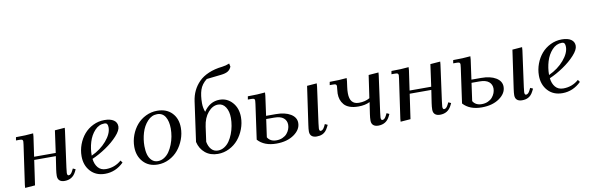

<svg xmlns="http://www.w3.org/2000/svg" viewBox="-50 -1199 5121 1660"><g transform="rotate(-10 2510.0 -369.5)"><path d="M58.1 -411.1 63 -439Q151.4 -439 214.8 -445.8L212.9 -418L188 -245.1H377.9L404.8 -439L492.2 -445.8L490.2 -421.9L446.8 -104Q441.9 -68.8 441.9 -58.1Q441.9 -35.2 455.1 -35.2Q473.6 -35.2 488.8 -64.9L500 -86.9L522.9 -76.2L512.2 -54.2Q481 6.8 412.1 6.8Q383.3 6.8 367.7 -7.1Q352.1 -21 352.1 -47.9Q352.1 -71.8 356.9 -105L374 -217.8H184.1L152.8 0L64.9 6.8L66.9 -19L116.2 -363.8Q119.1 -380.9 119.1 -391.1Q119.1 -402.8 112.8 -407Q106.4 -411.1 88.9 -411.1Z M592.8 -178.2Q592.8 -231 611.3 -280.8Q629.9 -330.6 662.1 -368.4Q694.3 -406.2 741.2 -429.2Q788.1 -452.1 840.8 -452.1Q893.6 -452.1 922.4 -432.4Q951.2 -412.6 951.2 -377Q951.2 -342.3 908.2 -295.2Q865.2 -248 804.2 -206.8Q743.2 -165.5 682.1 -139.2Q687.5 -91.3 712.6 -61.8Q737.8 -32.2 782.2 -32.2Q859.9 -32.2 918 -83L932.1 -63Q860.8 6.8 768.1 6.8Q688 6.8 640.4 -45.7Q592.8 -98.1 592.8 -178.2ZM680.2 -168Q761.2 -205.1 813.7 -266.4Q866.2 -327.6 866.2 -382.8Q866.2 -402.3 859.9 -412.6Q853.5 -422.9 835.9 -422.9Q787.6 -422.9 751 -383.1Q714.4 -343.3 697.3 -286.6Q680.2 -230 680.2 -169.9Z M1055.7 -178.2Q1055.7 -231 1074.2 -280.8Q1092.8 -330.6 1125 -368.4Q1157.2 -406.2 1204.1 -429.2Q1251 -452.1 1303.7 -452.1Q1385.7 -452.1 1433.3 -402.6Q1481 -353 1481 -272Q1481 -219.2 1461.9 -168.9Q1442.9 -118.7 1410.4 -79.6Q1377.9 -40.5 1330.8 -16.8Q1283.7 6.8 1231 6.8Q1150.9 6.8 1103.3 -45.7Q1055.7 -98.1 1055.7 -178.2ZM1143.1 -169.9Q1143.1 -128.4 1152.1 -96.2Q1161.1 -64 1182.6 -43Q1204.1 -22 1235.8 -22Q1265.6 -22 1291.7 -38.3Q1317.9 -54.7 1336.2 -81.3Q1354.5 -107.9 1367.9 -141.8Q1381.3 -175.8 1387.7 -211.2Q1394 -246.6 1394 -279.8Q1394 -344.7 1370.1 -383.8Q1346.2 -422.9 1298.8 -422.9Q1250.5 -422.9 1213.9 -383.1Q1177.2 -343.3 1160.2 -286.6Q1143.1 -230 1143.1 -169.9Z M1588.9 -127.9 1637.7 -476.1Q1644.5 -525.4 1664.3 -566.9Q1684.1 -608.4 1717.8 -642.6Q1751.5 -676.8 1804 -699.2Q1856.4 -721.7 1923.8 -729Q1958 -732.9 1988.8 -746.1L1994.6 -717.8Q1984.4 -692.4 1963.6 -679.4Q1942.9 -666.5 1902.8 -662.1L1774.9 -647.9Q1729 -612.3 1713.4 -564.7Q1697.8 -517.1 1697.8 -448.2Q1697.8 -408.7 1711.9 -371.1Q1766.6 -452.1 1852.1 -452.1Q1918.5 -452.1 1963.6 -401.6Q2008.8 -351.1 2008.8 -272Q2008.8 -219.2 1989.7 -168.7Q1970.7 -118.2 1938.2 -79.3Q1905.8 -40.5 1858.6 -16.8Q1811.5 6.8 1758.8 6.8Q1692.4 6.8 1647.7 -30Q1603 -66.9 1588.9 -127.9ZM1675.8 -113.8Q1683.6 -71.8 1706.1 -46.9Q1728.5 -22 1763.7 -22Q1793.5 -22 1819.8 -38.3Q1846.2 -54.7 1864.5 -81.3Q1882.8 -107.9 1896 -141.8Q1909.2 -175.8 1915.5 -211.2Q1921.9 -246.6 1921.9 -279.8Q1921.9 -338.4 1897.7 -375.7Q1873.5 -413.1 1832 -413.1Q1783.7 -413.1 1743.9 -366.5Q1704.1 -319.8 1693.8 -244.1Z M2093.8 -411.1 2098.6 -439Q2187 -439 2250.5 -445.8L2248.5 -418L2224.6 -245.1H2309.6Q2390.6 -245.1 2439.2 -215.6Q2487.8 -186 2487.8 -137.2Q2487.8 -78.6 2427 -35.9Q2366.2 6.8 2272.5 6.8Q2165 6.8 2108.9 -56.2L2151.9 -362.8Q2154.8 -380.9 2154.8 -391.1Q2154.8 -402.8 2148.4 -407Q2142.1 -411.1 2124.5 -411.1ZM2198.7 -61Q2222.7 -21 2276.9 -21Q2306.6 -21 2331.1 -32Q2355.5 -43 2369.9 -60.1Q2384.3 -77.1 2391.8 -96.9Q2399.4 -116.7 2399.4 -136.2Q2399.4 -172.9 2372.8 -195.3Q2346.2 -217.8 2289.6 -217.8H2220.7ZM2565.4 -47.9Q2565.4 -68.4 2570.8 -105L2618.7 -439L2704.6 -445.8L2702.6 -418L2659.7 -104Q2654.8 -68.8 2654.8 -58.1Q2654.8 -35.2 2667.5 -35.2Q2686.5 -35.2 2701.7 -64.9L2712.4 -86.9L2735.8 -76.2L2724.6 -54.2Q2715.3 -35.6 2703.6 -23.2Q2691.9 -10.7 2678.7 -4.4Q2665.5 2 2652.8 4.4Q2640.1 6.8 2625.5 6.8Q2596.7 6.8 2581.1 -7.1Q2565.4 -21 2565.4 -47.9Z M2812.5 -411.1 2817.4 -439Q2903.8 -439 2967.3 -445.8L2965.3 -418L2958.5 -368.2Q2954.6 -341.3 2954.6 -314.9Q2954.6 -216.8 3035.2 -216.8Q3090.3 -216.8 3130.4 -240.2L3159.2 -439L3246.6 -445.8L3244.6 -421.9L3201.2 -104Q3196.3 -68.8 3196.3 -58.1Q3196.3 -35.2 3209.5 -35.2Q3228 -35.2 3243.2 -64.9L3254.4 -86.9L3277.3 -76.2L3266.6 -54.2Q3235.4 6.8 3166.5 6.8Q3137.7 6.8 3122.1 -7.1Q3106.4 -21 3106.4 -47.9Q3106.4 -71.8 3111.3 -105L3126.5 -207Q3085.4 -186 3025.4 -186Q2981.4 -186 2949.7 -197.5Q2918 -209 2900.6 -229.5Q2883.3 -250 2875.2 -273.9Q2867.2 -297.9 2867.2 -327.1Q2867.2 -338.9 2869.9 -361.6Q2872.6 -384.3 2872.6 -391.1Q2872.6 -402.8 2866.2 -407Q2859.9 -411.1 2842.3 -411.1Z M3354.5 -411.1 3359.4 -439Q3447.8 -439 3511.2 -445.8L3509.3 -418L3484.4 -245.1H3674.3L3701.2 -439L3788.6 -445.8L3786.6 -421.9L3743.2 -104Q3738.3 -68.8 3738.3 -58.1Q3738.3 -35.2 3751.5 -35.2Q3770 -35.2 3785.2 -64.9L3796.4 -86.9L3819.3 -76.2L3808.6 -54.2Q3777.3 6.8 3708.5 6.8Q3679.7 6.8 3664.1 -7.1Q3648.4 -21 3648.4 -47.9Q3648.4 -71.8 3653.3 -105L3670.4 -217.8H3480.5L3449.2 0L3361.3 6.8L3363.3 -19L3412.6 -363.8Q3415.5 -380.9 3415.5 -391.1Q3415.5 -402.8 3409.2 -407Q3402.8 -411.1 3385.3 -411.1Z M3896.5 -411.1 3901.4 -439Q3989.7 -439 4053.2 -445.8L4051.3 -418L4027.3 -245.1H4112.3Q4193.4 -245.1 4241.9 -215.6Q4290.5 -186 4290.5 -137.2Q4290.5 -78.6 4229.7 -35.9Q4168.9 6.8 4075.2 6.8Q3967.8 6.8 3911.6 -56.2L3954.6 -362.8Q3957.5 -380.9 3957.5 -391.1Q3957.5 -402.8 3951.2 -407Q3944.8 -411.1 3927.2 -411.1ZM4001.5 -61Q4025.4 -21 4079.6 -21Q4109.4 -21 4133.8 -32Q4158.2 -43 4172.6 -60.1Q4187 -77.1 4194.6 -96.9Q4202.1 -116.7 4202.1 -136.2Q4202.1 -172.9 4175.5 -195.3Q4148.9 -217.8 4092.3 -217.8H4023.4ZM4368.2 -47.9Q4368.2 -68.4 4373.5 -105L4421.4 -439L4507.3 -445.8L4505.4 -418L4462.4 -104Q4457.5 -68.8 4457.5 -58.1Q4457.5 -35.2 4470.2 -35.2Q4489.3 -35.2 4504.4 -64.9L4515.1 -86.9L4538.6 -76.2L4527.3 -54.2Q4518.1 -35.6 4506.3 -23.2Q4494.6 -10.7 4481.4 -4.4Q4468.3 2 4455.6 4.4Q4442.9 6.8 4428.2 6.8Q4399.4 6.8 4383.8 -7.1Q4368.2 -21 4368.2 -47.9Z M4607.9 -178.2Q4607.9 -231 4626.5 -280.8Q4645 -330.6 4677.2 -368.4Q4709.5 -406.2 4756.3 -429.2Q4803.2 -452.1 4856 -452.1Q4908.7 -452.1 4937.5 -432.4Q4966.3 -412.6 4966.3 -377Q4966.3 -342.3 4923.3 -295.2Q4880.4 -248 4819.3 -206.8Q4758.3 -165.5 4697.3 -139.2Q4702.6 -91.3 4727.8 -61.8Q4752.9 -32.2 4797.4 -32.2Q4875 -32.2 4933.1 -83L4947.3 -63Q4876 6.8 4783.2 6.8Q4703.1 6.8 4655.5 -45.7Q4607.9 -98.1 4607.9 -178.2ZM4695.3 -168Q4776.4 -205.1 4828.9 -266.4Q4881.3 -327.6 4881.3 -382.8Q4881.3 -402.3 4875 -412.6Q4868.7 -422.9 4851.1 -422.9Q4802.7 -422.9 4766.1 -383.1Q4729.5 -343.3 4712.4 -286.6Q4695.3 -230 4695.3 -169.9Z"/></g></svg>

Font: Dihjauti S
Style: Bold Italic
Weight: 700
Italic angle: -9°
Designer: T. Christopher White
Version: Version 3.0.0